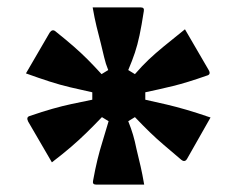

<svg xmlns="http://www.w3.org/2000/svg" viewBox="-20 -788 640 518"><path d="M360 -768Q370 -768 368 -758Q362 -719 356.5 -693Q351 -667 344 -646Q337 -625 326 -599L344 -588Q364 -611 381.5 -627.5Q399 -644 421.5 -662.5Q444 -681 479 -709Q495 -681 511 -654Q527 -627 543 -599Q550 -587 538 -584Q484 -565 447 -556Q410 -547 372 -539V-519Q404 -512 429.5 -506Q455 -500 482.5 -492Q510 -484 548 -471Q532 -443 516.5 -415.5Q501 -388 485 -360Q479 -349 469 -357Q442 -380 422 -397Q402 -414 384 -431.5Q366 -449 344 -472L326 -461Q334 -441 339 -424Q344 -407 348 -387Q355 -358 359.5 -338.5Q364 -319 369 -290H239Q229 -290 231 -300Q237 -333 243 -357.5Q249 -382 256.5 -406Q264 -430 273 -461L255 -472Q232 -448 212.5 -429Q193 -410 171.5 -391.5Q150 -373 120 -350Q104 -378 88 -405Q72 -432 56 -460Q50 -472 60 -475Q95 -487 121.5 -494.5Q148 -502 173.5 -507.5Q199 -513 229 -519V-539Q197 -546 169.5 -552.5Q142 -559 114 -568Q86 -577 50 -590Q66 -618 82 -645Q98 -672 114 -700Q121 -710 129 -704Q159 -680 179 -662.5Q199 -645 216 -628Q233 -611 254 -588L272 -599Q265 -616 261 -633.5Q257 -651 252 -671Q246 -694 240.5 -716.5Q235 -739 230 -768Z"/></svg>

Font: Recursive Sn Lnr St XBd
Style: Regular
Weight: 800
Version: Version 1.079;hotconv 1.0.112;makeotfexe 2.5.65598; ttfautoh